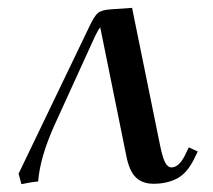

<svg xmlns="http://www.w3.org/2000/svg" viewBox="-20 -466 548 494"><path d="M27.8 -19 210 -397.9Q222.2 -423.8 231.4 -432.1Q240.7 -440.4 264.2 -441.9L319.8 -445.8L392.1 -90.8Q398.9 -57.6 405.8 -46.4Q412.6 -35.2 420.9 -35.2Q439.9 -35.2 455.1 -64.9L465.8 -86.9L488.8 -76.2L478 -54.2Q460 -19 434.3 -6.1Q408.7 6.8 375 6.8Q346.2 6.8 329.3 -9.8Q312.5 -26.4 305.2 -64L237.8 -396Q233.4 -390.6 225.1 -374L121.1 -146Q83 -62 78.1 1Q60.1 2.4 35.2 7.8Z"/></svg>

Font: Dihjauti
Style: Bold Italic
Weight: 700
Italic angle: -9°
Designer: T. Christopher White
Version: Version 3.0.0